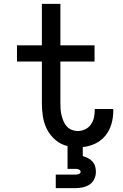

<svg xmlns="http://www.w3.org/2000/svg" viewBox="-20 -755 640 995"><path d="M269 220V150H369Q374 150 378.5 149.5Q383 149 387 147.5Q391 146 394.5 143Q398 140 398 135Q398 131 394.5 127.5Q391 124 387 122.5Q383 121 378.5 120.5Q374 120 369 120H330V2Q295 -6 267.5 -29.5Q240 -53 224 -84Q208 -115 202.5 -150Q197 -185 197 -220V-436H68V-520H197V-735H293V-520H470V-436H293V-220Q293 -204 294 -188.5Q295 -173 299 -157.5Q303 -142 309 -127Q315 -112 326 -100Q337 -88 352 -82Q367 -76 383 -76Q402 -76 420.5 -84.5Q439 -93 450.5 -109Q462 -125 466.5 -144.5Q471 -164 471 -184Q471 -185 471 -187Q471 -189 471 -190H566Q567 -187 567 -184.5Q567 -182 567 -179Q567 -146 557.5 -112.5Q548 -79 526.5 -52.5Q505 -26 474 -11Q443 4 409 7V54Q423 58 436 64.5Q449 71 459 82Q469 93 473 107Q477 121 477 135Q477 155 468.5 173Q460 191 444 201.5Q428 212 408.5 216Q389 220 369 220Z"/></svg>

Font: Iosevka Custom Medium Extended
Style: Regular
Weight: 500
Width: 7
Monospace: yes
Designer: Belleve Invis
Foundry: Belleve Invis
Version: Version 11.2.4; ttfautohint (v1.8.4)